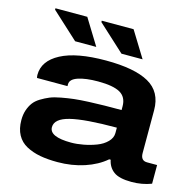

<svg xmlns="http://www.w3.org/2000/svg" viewBox="-107 -835 968 956"><g transform="rotate(15 377.0 -356.5)"><path d="M439 -591.8 301.8 -717.8V-725.1H465.8L547.9 -591.8ZM200.2 -591.8 63 -717.8V-725.1H227.1L309.1 -591.8ZM270 12.2Q219.2 12.2 180.2 4.9Q141.1 -2.4 109.1 -19.5Q77.1 -36.6 60.1 -67.9Q43 -99.1 43 -144Q43 -171.9 50.5 -194.6Q58.1 -217.3 70.6 -234.4Q83 -251.5 105 -264.9Q127 -278.3 148.9 -287.4Q170.9 -296.4 205.3 -302.7Q239.7 -309.1 269.5 -312.5Q299.3 -315.9 344.2 -317.9Q389.2 -319.8 424.3 -320.3Q459.5 -320.8 512.2 -320.8V-339.8Q512.2 -387.7 476.6 -408Q440.9 -428.2 362.8 -428.2Q299.3 -428.2 260.3 -415Q221.2 -401.9 221.2 -376V-366.2H64Q62 -376 62 -381.8Q62 -454.1 142.3 -496.6Q222.7 -539.1 374 -539.1Q521.5 -539.1 595.2 -497.8Q668.9 -456.5 668.9 -361.8V-141.1Q668.9 -102.1 702.1 -102.1H753.9V-5.9Q707 12.2 651.9 12.2Q588.4 12.2 559.8 -9Q531.2 -30.3 523.9 -67.9H516.1Q472.7 -30.3 408.4 -9Q344.2 12.2 270 12.2ZM311 -99.1Q340.8 -99.1 374.5 -105.5Q408.2 -111.8 439.7 -123.8Q471.2 -135.7 491.7 -156.5Q512.2 -177.2 512.2 -202.1V-230Q348.1 -230 273.7 -211.4Q199.2 -192.9 199.2 -148.9Q199.2 -99.1 311 -99.1Z"/></g></svg>

Font: Archivo Expanded
Style: Bold
Weight: 700
Width: 7
Designer: Hector Gatti
Foundry: Omnibus-Type
Version: Version 2.001